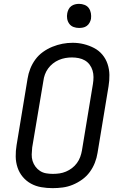

<svg xmlns="http://www.w3.org/2000/svg" viewBox="-20 -968 640 996"><path d="M253 8Q223 8 194 3Q165 -2 140.5 -15.5Q116 -29 98 -50.5Q80 -72 71 -99Q62 -126 61.5 -155.5Q61 -185 66 -215L123 -560Q127 -586 137 -611.5Q147 -637 163.5 -659.5Q180 -682 203 -698.5Q226 -715 252 -725.5Q278 -736 304 -741Q330 -746 357 -746Q387 -746 415 -739Q443 -732 468 -719Q493 -706 511 -684.5Q529 -663 538 -636Q547 -609 547.5 -579.5Q548 -550 543 -520L486 -175Q482 -149 472 -123.5Q462 -98 445.5 -75.5Q429 -53 406 -36.5Q383 -20 357.5 -9.5Q332 1 305.5 4.5Q279 8 253 8ZM254 -66Q272 -66 289 -68.5Q306 -71 322.5 -78Q339 -85 353.5 -96Q368 -107 379 -122Q390 -137 396 -153.5Q402 -170 405 -187L462 -532Q465 -550 465 -568Q465 -586 460 -602.5Q455 -619 445 -632.5Q435 -646 420.5 -654.5Q406 -663 388.5 -666.5Q371 -670 353 -670Q336 -670 319 -667Q302 -664 285.5 -657Q269 -650 254.5 -638.5Q240 -627 229.5 -612.5Q219 -598 213 -581.5Q207 -565 205 -548L147 -203Q145 -185 144.5 -167Q144 -149 149 -133Q154 -117 164 -103.5Q174 -90 188 -81Q202 -72 219 -69Q236 -66 254 -66ZM390 -823Q375 -823 361.5 -828Q348 -833 339.5 -844.5Q331 -856 328.5 -870.5Q326 -885 329 -900Q331 -910 336 -920Q341 -930 350 -936.5Q359 -943 369.5 -945.5Q380 -948 390 -948Q405 -948 419 -942.5Q433 -937 441 -925.5Q449 -914 451.5 -899.5Q454 -885 452 -870Q450 -860 444.5 -850Q439 -840 430 -833.5Q421 -827 410.5 -825Q400 -823 390 -823Z"/></svg>

Font: Iosevka Curly Slab Extended
Style: Italic
Weight: 400
Width: 7
Italic angle: -9°
Monospace: yes
Designer: Belleve Invis
Foundry: Belleve Invis
Version: Version 11.1.0; ttfautohint (v1.8.3)